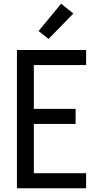

<svg xmlns="http://www.w3.org/2000/svg" viewBox="-20 -1001 540 1021"><path d="M70 0V-735H438V-655H160V-422H382V-342H160V-80H438V0ZM238 -794 185 -836 305 -981 370 -929Z"/></svg>

Font: Iosevka Term Curly Medium
Style: Regular
Weight: 500
Designer: Belleve Invis
Foundry: Belleve Invis
Version: Version 32.3.0